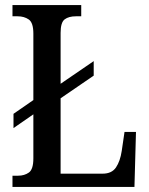

<svg xmlns="http://www.w3.org/2000/svg" viewBox="-20 -734 586 754"><path d="M29 0V-44H51Q76 -44 93.5 -56.5Q111 -69 111 -112V-285L33 -231V-287L111 -341V-602Q111 -645 93 -657.5Q75 -670 49 -670H29V-714H299V-670H278Q250 -670 234 -658Q218 -646 218 -605V-405L348 -494V-437L218 -348V-52H383Q419 -52 435.5 -76.5Q452 -101 458 -141L469 -216H514L508 0Z"/></svg>

Font: Noto Serif Tamil Condensed Medium
Style: Italic
Weight: 500
Width: 3
Italic angle: -12°
Designer: Indian Type Foundry, Tom Grace, and the Monotype Design Team
Foundry: Monotype Imaging Inc.
Version: Version 2.003; ttfautohint (v1.8.4.7-5d5b)